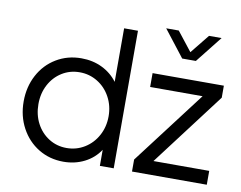

<svg xmlns="http://www.w3.org/2000/svg" viewBox="-84 -898 1284 1024"><g transform="rotate(10 558.0 -386.0)"><path d="M55 -268Q55 -347 89 -411Q123 -475 183.5 -511.5Q244 -548 319 -548Q381 -548 431.5 -523.5Q482 -499 515 -455V-745H590V0H515V-87Q484 -40 432.5 -14Q381 12 319 12Q244 12 184 -24.5Q124 -61 89.5 -125Q55 -189 55 -268ZM323 -63Q376 -63 420 -90Q464 -117 489.5 -164Q515 -211 515 -268Q515 -325 489.5 -372Q464 -419 420 -446Q376 -473 323 -473Q270 -473 227 -446Q184 -419 159.5 -372.5Q135 -326 135 -268Q135 -210 159.5 -163.5Q184 -117 227 -90Q270 -63 323 -63ZM689 -65 990 -461H706V-536H1092V-471L792 -75H1094V0H689ZM804 -784 885 -681 968 -784H1036L922 -640H848L736 -784Z"/></g></svg>

Font: Eudoxus Sans
Style: Regular
Weight: 400
Designer: Stijn de Vries
Foundry: tokotype
Version: Version 2.005